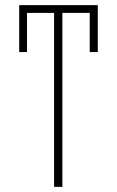

<svg xmlns="http://www.w3.org/2000/svg" viewBox="-20 -727 455 747"><path d="M360.4 -524.4H329.1V-676.8H222.7V0H190.4V-676.8H85V-524.4H54.7V-707H360.4Z"/></svg>

Font: Pretendard GOV Thin
Style: Regular
Weight: 100
Designer: Base glyphs from Inter by Rasmus Andersson; Hangeul glyphs from Noto Sans CJK(Source Han Sans) by Jang Soo-young and Kan
Foundry: Kil Hyung-jin
Version: Version 1.309